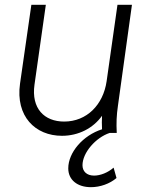

<svg xmlns="http://www.w3.org/2000/svg" viewBox="-20 -551 613 796"><path d="M237 12C305 12 366 -19 403 -71C402 -53 402 -35 403 -15C324 10 263 81 263 147C263 195 301 225 357 225C395 225 435 211 463 187L451 144C427 165 396 177 370 177C339 177 322 159 322 134C322 82 377 19 435 0H464C462 -42 463 -72 469 -113L527 -531H467L422 -214C408 -117 340 -47 246 -47C164 -47 109 -101 123 -200L170 -531H110L63 -204C44 -69 126 12 237 12Z"/></svg>

Font: Mluvka Light
Style: Italic
Weight: 300
Italic angle: -8°
Designer: Modified by Jiří Krblich, Original typeface by Gumpita Rahayu
Foundry: Gumpita Rahayu & Jiří Krblich
Version: Version 2.000;Glyphs 3.1.1 (3134)